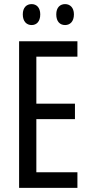

<svg xmlns="http://www.w3.org/2000/svg" viewBox="-20 -915 442 935"><path d="M91 -845C91 -810 110 -793 134 -793C158 -793 176 -810 176 -845C176 -878 158 -895 134 -895C110 -895 91 -879 91 -845ZM254 -845C254 -810 272 -793 297 -793C321 -793 340 -810 340 -845C340 -878 321 -895 297 -895C273 -895 254 -879 254 -845ZM357 0V-76H157V-335H345V-410H157V-639H357V-714H73V0Z"/></svg>

Font: Noto Sans Thai Looped ExtraCondensed
Style: Regular
Weight: 400
Width: 2
Designer: Sasikarn Vongin, Ben Mitchell
Foundry: The Fontpad Ltd
Version: Version 1.001